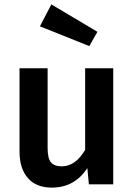

<svg xmlns="http://www.w3.org/2000/svg" viewBox="-20 -840 611 875"><path d="M214 -820 424 -695 387 -630 162 -720ZM496 -529V0H385L378 -74Q320 15 216 15Q145 15 107 -28.5Q69 -72 69 -149V-529H197V-165Q197 -119 212 -100.5Q227 -82 261 -82Q324 -82 368 -157V-529Z"/></svg>

Font: FiraGO Medium
Style: Regular
Weight: 500
Designer: bBox Type
Foundry: bBox Type GmbH
Version: Version 1.001;PS 001.001;hotconv 1.0.88;makeotf.lib2.5.64775